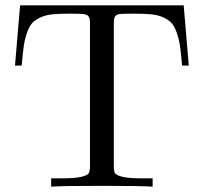

<svg xmlns="http://www.w3.org/2000/svg" viewBox="-20 -697 762 717"><path d="M36 -452 55 -677H666L685 -452H660Q656 -497 652.5 -523Q649 -549 640.5 -573.5Q632 -598 621.5 -610Q611 -622 591 -631.5Q571 -641 545 -643.5Q519 -646 480 -646Q434 -646 423 -644Q411 -641 408 -632.5Q405 -624 405 -606V-79Q405 -59 409 -51Q413 -43 436 -37Q459 -31 510 -31H550V0Q509 -3 360 -3Q212 -3 171 0V-31H211Q262 -31 285 -37Q308 -43 312 -51Q316 -59 316 -79V-606Q316 -620 315 -626Q314 -632 309.5 -637Q305 -642 295 -644Q285 -646 241 -646Q202 -646 176 -643.5Q150 -641 130 -631.5Q110 -622 99.5 -610Q89 -598 80.5 -573.5Q72 -549 68.5 -523Q65 -497 61 -452Z"/></svg>

Font: CMU Serif
Style: Roman
Weight: 500
Version: Version 0.7.0